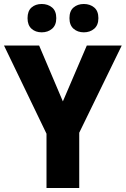

<svg xmlns="http://www.w3.org/2000/svg" viewBox="-20 -942 630 962"><path d="M295 -434 415 -714H590L377 -277V0H213V-272L0 -714H176ZM118 -851Q118 -887 138 -904.5Q158 -922 189 -922Q220 -922 241 -904.5Q262 -887 262 -851Q262 -816 241 -798Q220 -780 189 -780Q158 -780 138 -798Q118 -816 118 -851ZM328 -851Q328 -887 348.5 -904.5Q369 -922 400 -922Q431 -922 452 -904.5Q473 -887 473 -851Q473 -816 452 -798Q431 -780 400 -780Q369 -780 348.5 -798Q328 -816 328 -851Z"/></svg>

Font: Noto Sans Lao UI SemCond ExtBd
Style: Regular
Weight: 800
Width: 4
Designer: Monotype Design Team
Foundry: Monotype Imaging Inc.
Version: Version 2.000; ttfautohint (v1.8.4.7-5d5b)